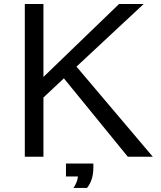

<svg xmlns="http://www.w3.org/2000/svg" viewBox="-20 -805 790 945"><path d="M102.1 -33.7V-785.2H193.8V-426.3L565.9 -785.2H687L356.4 -477.1L731.9 -33.7H608.9L294.4 -419.4L193.8 -325.2V-33.7ZM341.3 120.1Q359.9 94.7 363.8 63.5H304.7V0H439.5V19.5Q439.5 81.5 408.2 120.1Z"/></svg>

Font: BIZ UDPGothic
Style: Regular
Weight: 400
Designer: TypeBank Co., Ltd.
Foundry: Morisawa Inc.
Version: Version 1.051